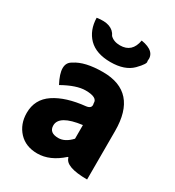

<svg xmlns="http://www.w3.org/2000/svg" viewBox="-203 -973 1012 1108"><g transform="rotate(30 303.0 -419.0)"><path d="M216 14Q139 14 93 -35Q47 -85 47 -159Q47 -250 122 -300Q197 -350 325 -363Q363 -368 354 -400Q357 -441 277 -441Q217 -441 128 -391Q66 -508 129 -541Q191 -583 311 -583Q541 -583 541 -323V0Q396 0 384 -57H379Q300 14 216 14ZM277 -124Q321 -124 363 -169V-260Q216 -241 216 -173Q216 -124 277 -124ZM173 -704Q124 -754 122 -836Q223 -852 252 -789Q276 -765 318 -765Q398 -765 413 -852Q513 -836 501 -766Q511 -753 462 -703Q413 -654 318 -654Q223 -654 173 -704Z"/></g></svg>

Font: Swei Half Moon CJK SC
Style: Black
Weight: 900
Version: Version 2.071